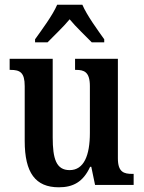

<svg xmlns="http://www.w3.org/2000/svg" viewBox="-20 -786 610 816"><path d="M129 -619V-606H182C209 -634 249 -671 276 -704C302 -672 345 -632 370 -606H423V-619C396 -657 349 -721 330 -766H223C204 -721 156 -657 129 -619ZM230 10C290 10 333 -12 363 -77H368L384 0H548V-47H542C507 -47 481 -54 481 -113V-536H299V-489H303C337 -489 362 -481 362 -420V-221C362 -126 337 -63 276 -63C219 -63 204 -111 204 -202V-536H21V-489H25C65 -489 85 -478 85 -420V-187C85 -51 131 10 230 10Z"/></svg>

Font: Noto Serif Ethiopic Condensed SemiBold
Style: Regular
Weight: 600
Width: 3
Designer: Monotype Design Team
Foundry: Monotype Imaging Inc.
Version: Version 2.102